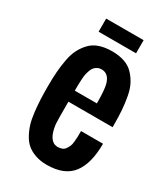

<svg xmlns="http://www.w3.org/2000/svg" viewBox="-189 -845 823 941"><g transform="rotate(30 222.0 -374.5)"><path d="M127 -757.8H338.9V-683.6H127ZM170.4 -281.2Q170.4 -204.1 171.9 -185.5Q183.1 -96.7 232.9 -93.8Q248 -93.8 259.3 -98.1Q270.5 -102.5 277.3 -112.8Q284.2 -123 288.1 -132.1Q292 -141.1 293.7 -158.7Q295.4 -176.3 295.7 -187Q295.9 -197.8 295.9 -218.8H420.4Q420.4 -106.4 376 -48.8Q331.5 8.8 232.4 8.8Q196.8 8.8 168.5 -1Q140.1 -10.7 120.8 -26.6Q101.6 -42.5 87.4 -68.1Q73.2 -93.8 65.2 -120.1Q57.1 -146.5 52.7 -183.3Q48.3 -220.2 46.9 -252.4Q45.4 -284.7 45.4 -327.1Q45.4 -373.5 48.1 -409.2Q50.8 -444.8 57.6 -481.7Q64.5 -518.6 77.9 -544.4Q91.3 -570.3 111.6 -591.6Q131.8 -612.8 162.4 -623.3Q192.9 -633.8 232.9 -633.8Q272.9 -633.8 303.5 -623.3Q334 -612.8 354.2 -591.6Q374.5 -570.3 387.9 -544.4Q401.4 -518.6 408.2 -481.7Q415 -444.8 417.7 -409.2Q420.4 -373.5 420.4 -327.1V-312.5H170.4ZM295.4 -375Q295.4 -451.2 287.1 -481.4Q273.4 -531.2 232.9 -531.2Q219.7 -531.2 209.7 -525.9Q199.7 -520.5 193.1 -512.9Q186.5 -505.4 181.9 -491.7Q177.2 -478 175 -467.3Q172.9 -456.5 171.9 -438Q170.9 -419.4 170.7 -409.4Q170.4 -399.4 170.4 -380.4Q170.4 -377 170.4 -375Z"/></g></svg>

Font: OswaldRegular
Style: Regular
Weight: 400
Designer: vernon adams
Foundry: vernon adams
Version: Version 1.000